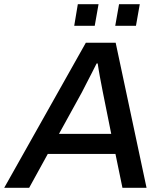

<svg xmlns="http://www.w3.org/2000/svg" viewBox="-55 -888 770 908"><path d="M-35 0 351 -686H492L638 0H524L491 -160H171L83 0ZM224 -255H471L431 -454Q428 -470 424.5 -488Q421 -506 417.5 -524.5Q414 -543 411.5 -559Q409 -575 407 -588H402Q392 -568 378.5 -541.5Q365 -515 352.5 -491Q340 -467 332 -451ZM296 -766 313 -868H411L393 -766ZM490 -766 508 -868H606L588 -766Z"/></svg>

Font: Archivo SemiBold Medium
Style: Italic
Weight: 500
Italic angle: -10°
Version: Version 2.001